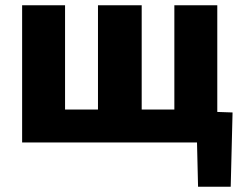

<svg xmlns="http://www.w3.org/2000/svg" viewBox="-20 -513 925 729"><path d="M352 -97V-493H518V-97H642V-493H805V-88L863 -86L856 196H732L728 28H64V-493H227V-97Z"/></svg>

Font: Gmarket Sans TTF Bold
Style: Regular
Weight: 700
Designer: Creative Director : Sungho Lee; Art Director : Kiwoong Choi; Project Manager : Sori Yang, Jongwook Yoon; Font Designer :
Foundry: Sandoll Inc.
Version: Version 1.000;hotconv 1.0.109;makeotfexe 2.5.65596